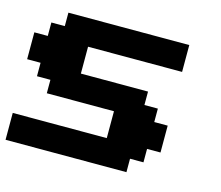

<svg xmlns="http://www.w3.org/2000/svg" viewBox="-92 -744 995 863"><g transform="rotate(15 406.0 -312.5)"><path d="M0 0H562.5V-62.5H625V-125H687.5V-250H625V-312.5H562.5V-375H250V-500H687.5V-625H125V-562.5H62.5V-500H0V-375H62.5V-312.5H125V-250H437.5V-125H0Z"/></g></svg>

Font: Faithful 32x
Style: Semibold
Weight: 400
Foundry: Faithful Resource Pack
Version: Version 1.0; January 27, 2023